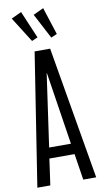

<svg xmlns="http://www.w3.org/2000/svg" viewBox="-117 -1173 658 1225"><g transform="rotate(-10 211.5 -561.0)"><path d="M21 0 154.8 -859.4H255.4L402.3 0H318.4L292 -169.9H128.9L105 0ZM139.6 -239.3H280.8L208 -709.5H206.5ZM150.4 -927.7 47.4 -1090.8 113.3 -1121.6 188.5 -944.3ZM274.9 -927.7 189.5 -1090.3 256.3 -1121.6 313.5 -944.3Z"/></g></svg>

Font: AntonioLight
Style: Regular
Weight: 300
Designer: Vernon Adams
Foundry: Vernon Adams
Version: Version 1.002